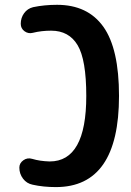

<svg xmlns="http://www.w3.org/2000/svg" viewBox="-20 -760 540 790"><path d="M214.8 -740.2Q340.8 -740.2 405.3 -649.9Q469.7 -559.6 469.7 -365.2Q469.7 9.8 210 9.8Q158.2 9.8 114.3 0Q89.8 -4.9 74.7 -24.9Q59.6 -44.9 59.6 -70.3Q59.6 -88.9 76.2 -100.6Q92.8 -112.3 112.3 -106.4Q144.5 -96.7 184.6 -95.7Q335 -95.7 335 -365.2Q335 -514.6 299.3 -574.2Q263.7 -633.8 190.4 -633.8Q150.4 -633.8 115.2 -625Q96.7 -620.1 81.1 -631.3Q65.4 -642.6 65.4 -662.1Q65.4 -686.5 79.1 -705.6Q92.8 -724.6 116.2 -730.5Q162.1 -740.2 214.8 -740.2Z"/></svg>

Font: Rounded-X Mgen+ 1mn bold
Style: Bold
Weight: 700
Designer: [Source Han Sans]
Ryoko NISHIZUKA  (kana & ideographs); Paul D. Hunt (Latin, Greek & Cyrillic); Wenlong ZHANG  (bopomofo
Version: Version 1.059.20150602